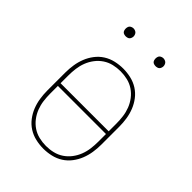

<svg xmlns="http://www.w3.org/2000/svg" viewBox="-204 -799 909 909"><g transform="rotate(45 250.0 -344.5)"><path d="M250 8Q224 8 198 2Q172 -4 150 -18Q128 -32 112 -53Q96 -74 86.5 -98Q77 -122 73 -148Q69 -174 69 -200V-320Q69 -346 73 -372Q77 -398 86.5 -422Q96 -446 112 -467Q128 -488 150 -502Q172 -516 198 -522Q224 -528 250 -528Q276 -528 302 -522Q328 -516 350 -502Q372 -488 388 -467Q404 -446 413.5 -422Q423 -398 427 -372Q431 -346 431 -320V-200Q431 -174 427 -148Q423 -122 413.5 -98Q404 -74 388 -53Q372 -32 350 -18Q328 -4 302 2Q276 8 250 8ZM411 -269V-320Q411 -344 408 -367.5Q405 -391 396.5 -413Q388 -435 373.5 -454Q359 -473 339.5 -486Q320 -499 297 -504.5Q274 -510 250 -510Q226 -510 203 -504.5Q180 -499 160.5 -486Q141 -473 126.5 -454Q112 -435 103.5 -413Q95 -391 92 -367.5Q89 -344 89 -320V-269ZM250 -10Q274 -10 297 -15.5Q320 -21 339.5 -34Q359 -47 373.5 -66Q388 -85 396.5 -107Q405 -129 408 -152.5Q411 -176 411 -200V-251H89V-200Q89 -176 92 -152.5Q95 -129 103.5 -107Q112 -85 126.5 -66Q141 -47 160.5 -34Q180 -21 203 -15.5Q226 -10 250 -10ZM350 -644Q345 -644 339.5 -645.5Q334 -647 330.5 -650.5Q327 -654 325.5 -659.5Q324 -665 324 -670Q324 -675 325.5 -680.5Q327 -686 330.5 -689.5Q334 -693 339.5 -695Q345 -697 350 -697Q355 -697 360.5 -695Q366 -693 369.5 -689.5Q373 -686 375 -680.5Q377 -675 377 -670Q377 -665 375 -659.5Q373 -654 369.5 -650.5Q366 -647 360.5 -645.5Q355 -644 350 -644ZM150 -644Q145 -644 139.5 -645.5Q134 -647 130.5 -650.5Q127 -654 125.5 -659.5Q124 -665 124 -670Q124 -675 125.5 -680.5Q127 -686 130.5 -689.5Q134 -693 139.5 -695Q145 -697 150 -697Q155 -697 160.5 -695Q166 -693 169.5 -689.5Q173 -686 175 -680.5Q177 -675 177 -670Q177 -665 175 -659.5Q173 -654 169.5 -650.5Q166 -647 160.5 -645.5Q155 -644 150 -644Z"/></g></svg>

Font: Iosevka Curly Slab Thin
Style: Regular
Weight: 100
Monospace: yes
Designer: Belleve Invis
Foundry: Belleve Invis
Version: Version 22.1.2; ttfautohint (v1.8.4)